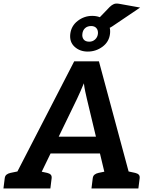

<svg xmlns="http://www.w3.org/2000/svg" viewBox="-41 -1073 850 1093"><path d="M8.2 0 381.4 -723.8H522.2L717.2 0H610.3Q592.2 0 581.5 -8.8Q570.9 -17.6 568.3 -31L453.1 -512.4Q448.9 -531 444.3 -551.8Q439.7 -572.5 436.5 -598.8Q425.8 -572.5 416.5 -552.1Q407.3 -531.7 398 -511.4L165.3 -31Q159.6 -19.1 146.4 -9.6Q133.2 0 115.6 0ZM97 0 105.1 -67.1H197.4L189.3 0ZM210.8 -199.5 240.1 -295.1H552.8L558.1 -199.5ZM526 0 534.1 -67.1H632.1L624 0ZM-21.4 0 -14.1 -58.1Q-12.6 -71.6 -4.1 -78.6Q4.4 -85.6 18.7 -88.8L77.4 -100.8L77.7 0ZM146.5 0 171.6 -100.8 227.6 -88.8Q241.1 -85.6 247.8 -78.6Q254.5 -71.6 252.9 -58.1L245.7 0ZM479.7 0 486.9 -58.1Q488.5 -71.6 497 -78.6Q505.5 -85.6 519.7 -88.8L578.5 -100.8L578.8 0ZM647.6 0 672.7 -100.8 728.6 -88.8Q742.2 -85.6 748.9 -78.6Q755.6 -71.6 754 -58.1L746.7 0ZM458.5 -779.4Q413.4 -779.4 383.5 -806.9Q353.6 -834.4 359.1 -880Q364.7 -926.1 401.7 -954.4Q438.7 -982.6 483.8 -982.6Q529.9 -982.6 560.3 -954.6Q590.8 -926.5 585.2 -880Q579.6 -834.4 542.3 -806.9Q505.1 -779.4 458.5 -779.4ZM467.2 -835.7Q486.5 -835.7 500.2 -848.2Q514 -860.8 516.4 -880Q518.4 -900.3 508.1 -912.5Q497.8 -924.8 478.1 -924.8Q456.4 -924.8 443.1 -912.5Q429.9 -900.3 427.9 -880Q425.5 -860.8 435.5 -848.2Q445.5 -835.7 467.2 -835.7ZM552.9 -912.7 479.7 -925.7 583.9 -1033.8Q595.6 -1045.1 607.6 -1050Q619.6 -1054.8 638.5 -1051.2L756.7 -1030L598.3 -923Q586.5 -914.8 576.9 -912.5Q567.3 -910.1 552.9 -912.7Z"/></svg>

Font: Aleo
Style: Italic
Weight: 400
Italic angle: -7°
Designer: Alessio Laiso
Foundry: Alessio Laiso
Version: Version 2.001;gftools[0.9.29]